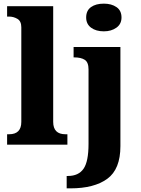

<svg xmlns="http://www.w3.org/2000/svg" viewBox="-20 -794 772 1054"><path d="M453 -698Q453 -736 479.5 -755Q506 -774 550 -774Q592 -774 619.5 -755Q647 -736 647 -698Q647 -662 619 -642Q591 -622 550 -622Q507 -622 480 -642Q453 -662 453 -698ZM346 172H353Q411 172 438.5 132.5Q466 93 466 -4V-413Q466 -452 445.5 -465.5Q425 -479 387 -479H384V-536H641V8Q641 135 569 187.5Q497 240 367 240H346ZM19 -57H30Q97 -57 97 -125V-644Q97 -678 75.5 -690.5Q54 -703 30 -703H19V-760H272V-125Q272 -57 339 -57H350V0H19Z"/></svg>

Font: Noto Serif ExtraBold
Style: Regular
Weight: 800
Designer: Monotype Design Team
Foundry: Monotype Imaging Inc.
Version: Version 1.001